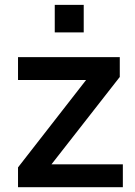

<svg xmlns="http://www.w3.org/2000/svg" viewBox="-20 -776 559 796"><path d="M54.7 0V-82L336.9 -444.3H54.7V-539.1H476.6V-457L193.4 -94.7H489.3V0ZM207 -641.6V-755.9H327.1V-641.6Z"/></svg>

Font: Min Sans SemiBold
Style: Regular
Weight: 600
Designer: Jinseong-Kim, NotoSansCJK, Nunito
Foundry: Jinseong-Kim
Version: Version 1.400;Glyphs 3.1.2 (3151)